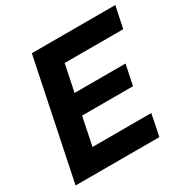

<svg xmlns="http://www.w3.org/2000/svg" viewBox="-164 -877 1008 1026"><g transform="rotate(-30 340.0 -364.5)"><path d="M14 0 165 -729H680L652 -596H255L298 -632L188 -98L160 -133H558L531 0ZM197 -306 222 -431H571L545 -306Z"/></g></svg>

Font: Mona Sans ExtraLight
Style: Bold Italic
Weight: 700
Italic angle: -11.6951°
Version: Version 2.000